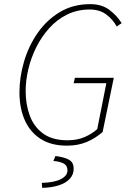

<svg xmlns="http://www.w3.org/2000/svg" viewBox="-20 -692 640 928"><path d="M304 12Q226 12 175 -21.5Q124 -55 99 -113Q74 -171 74 -246Q74 -319 96 -394Q118 -469 161.5 -532Q205 -595 269 -633.5Q333 -672 416 -672Q472 -672 509 -644Q546 -616 568 -580L544 -564Q525 -599 493 -622.5Q461 -646 414 -646Q354 -646 305 -622Q256 -598 218.5 -556.5Q181 -515 155.5 -464Q130 -413 117 -358Q104 -303 104 -252Q104 -187 124 -133Q144 -79 188.5 -46.5Q233 -14 306 -14Q354 -14 390 -30Q426 -46 450 -68L494 -290H336L342 -316H530L476 -54Q442 -24 399.5 -6Q357 12 304 12ZM184 216 182 192Q244 190 275 173.5Q306 157 306 132Q306 109 289 99Q272 89 238 86L248 62Q284 67 303 75Q322 83 329 94.5Q336 106 336 124Q336 152 317 172.5Q298 193 263.5 204Q229 215 184 216Z"/></svg>

Font: SourceCodeVF
Style: Italic
Weight: 200
Italic angle: -11°
Monospace: yes
Designer: Paul D. Hunt, Teo Tuominen
Foundry: Adobe
Version: Version 1.026;hotconv 1.1.0;makeotfexe 2.6.0